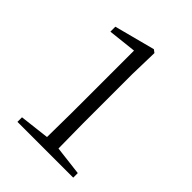

<svg xmlns="http://www.w3.org/2000/svg" viewBox="-211 -849 960 960"><g transform="rotate(45 269.0 -369.5)"><path d="M322.3 -50.8 477.5 -32.2V0H83V-32.2L241.2 -50.8Q243.2 -169.9 243.2 -228.5V-664.1L92.8 -647.5V-682.6L308.6 -739.3L324.2 -727.5L320.3 -572.3V-228.5Q320.3 -169.9 322.3 -50.8Z"/></g></svg>

Font: Bpmf Zihi Serif Regular
Style: Regular
Weight: 400
Foundry: But Ko
Version: Version 1.320